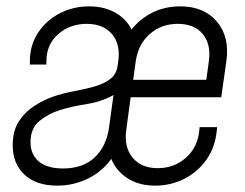

<svg xmlns="http://www.w3.org/2000/svg" viewBox="-20 -572 772 604"><path d="M160.5 12Q94 12 57 -22.5Q20 -57 20 -115.5Q20 -160.5 39.5 -190.5Q59 -220.5 88.5 -239.2Q118 -258 147 -268Q177.5 -278.5 211.2 -284.8Q245 -291 275 -299.2Q305 -307.5 325.5 -322.5Q346 -337.5 350 -365L352 -379Q359.5 -432.5 332.2 -464.8Q305 -497 252.5 -497Q200.5 -497 163.2 -464.8Q126 -432.5 126 -379V-369H74V-379Q74 -430.5 100 -469.5Q126 -508.5 168.2 -530.2Q210.5 -552 260 -552Q311 -552 347.8 -529.2Q384.5 -506.5 400 -465H384Q409.5 -505 452 -528.5Q494.5 -552 547 -552Q621.5 -552 662.2 -504.2Q703 -456.5 692 -379L676 -266H391L377 -162Q370 -109 397.2 -76Q424.5 -43 476 -43Q528.5 -43 565.2 -76Q602 -109 607 -162L608 -172H663L662 -162Q657 -108.5 629.2 -69.5Q601.5 -30.5 559.2 -9.2Q517 12 468 12Q413.5 12 375.8 -14.8Q338 -41.5 325 -87L341 -88Q310 -38 262.2 -13Q214.5 12 160.5 12ZM178 -42Q241 -42 278 -77Q315 -112 323 -171L337 -273Q298 -251.5 253.5 -244.8Q209 -238 169 -226Q133.5 -215 104.8 -192Q76 -169 76 -125Q76 -86 102.2 -64Q128.5 -42 178 -42ZM399 -321H629L637 -379Q644.5 -432.5 618 -464.8Q591.5 -497 539 -497Q487.5 -497 451 -464.8Q414.5 -432.5 407 -379Z"/></svg>

Font: Mohave Light Light
Style: Italic
Weight: 300
Italic angle: -8°
Version: Version 2.003